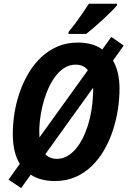

<svg xmlns="http://www.w3.org/2000/svg" viewBox="-20 -951 677 1019"><path d="M92.3 47.4 25.4 2.4 85 -81.5Q66.4 -111.3 57.1 -151.4Q47.9 -191.4 47.9 -239.7Q47.9 -294.9 57.1 -352.1Q66.4 -409.2 85.4 -463.6Q104.5 -518.1 133.1 -565.4Q161.6 -612.8 200.2 -648.7Q238.8 -684.6 286.9 -704.8Q335 -725.1 393.1 -725.1Q433.1 -725.1 465.8 -715.8Q498.5 -706.5 522.9 -688.5L570.8 -754.9L636.7 -709.5L579.6 -629.4Q597.2 -600.1 605.7 -562.5Q614.3 -524.9 614.3 -480Q614.3 -427.2 605.7 -370.8Q597.2 -314.5 579.3 -259.5Q561.5 -204.6 533.7 -156.2Q505.9 -107.9 467.8 -70.6Q429.7 -33.2 380.9 -11.7Q332 9.8 271 9.8Q231.9 9.8 200.2 1.2Q168.5 -7.3 143.1 -23.9ZM282.7 -107.9Q310.1 -107.9 334.7 -121.3Q359.4 -134.8 380.1 -158.4Q400.9 -182.1 417.5 -214.4Q434.1 -246.6 446.3 -284.9Q458.5 -323.2 465.3 -365Q472.2 -406.7 473.6 -449.7Q474.6 -458 474.4 -467.5Q474.1 -477.1 474.1 -485.4L220.7 -132.8Q231 -120.6 247.1 -114.3Q263.2 -107.9 282.7 -107.9ZM189.5 -221.7 446.3 -578.6Q435.1 -592.8 418.9 -600.3Q402.8 -607.9 381.3 -607.9Q352.1 -607.9 326.7 -593.5Q301.3 -579.1 280.5 -554Q259.8 -528.8 243.2 -495.4Q226.6 -461.9 215.1 -424.1Q203.6 -386.2 196.8 -346.4Q189.9 -306.6 188.5 -268.1Q188.5 -256.3 188.7 -244.6Q189 -232.9 189.5 -221.7ZM343.3 -771 344.2 -782.2Q362.8 -804.2 381.8 -829.8Q400.9 -855.5 418.7 -881.6Q436.5 -907.7 451.7 -931.2H601.6L601.1 -922.9Q590.3 -909.7 569.6 -888.9Q548.8 -868.2 524.2 -845.5Q499.5 -822.8 476.3 -803Q453.1 -783.2 437.5 -771Z"/></svg>

Font: Open Sans SemiCondensed
Style: Bold Italic
Weight: 700
Width: 4
Italic angle: -12°
Designer: Monotype Design Team
Foundry: Monotype Imaging Inc.
Version: Version 3.003